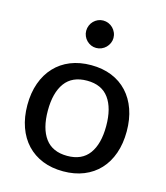

<svg xmlns="http://www.w3.org/2000/svg" viewBox="-111 -821 791 914"><g transform="rotate(15 284.5 -364.5)"><path d="M285 -516Q341 -516 386.2 -497.8Q431.5 -479.5 463.2 -445.2Q495 -411 512 -362.8Q529 -314.5 529 -254.5Q529 -194.5 512 -146Q495 -97.5 463.2 -63.5Q431.5 -29.5 386.2 -11.2Q341 7 285 7Q228.5 7 183.2 -11.2Q138 -29.5 106 -63.5Q74 -97.5 56.8 -146Q39.5 -194.5 39.5 -254.5Q39.5 -314.5 56.8 -362.8Q74 -411 106 -445.2Q138 -479.5 183.2 -497.8Q228.5 -516 285 -516ZM285 -69Q357 -69 392.5 -117.5Q428 -166 428 -254Q428 -342 392.5 -390.8Q357 -439.5 285 -439.5Q212 -439.5 176.2 -390.8Q140.5 -342 140.5 -254Q140.5 -166 176.2 -117.5Q212 -69 285 -69ZM353 -668Q353 -654.5 347.5 -642.2Q342 -630 332.8 -620.8Q323.5 -611.5 311 -606.2Q298.5 -601 285 -601Q271.5 -601 259.5 -606.2Q247.5 -611.5 238.2 -620.8Q229 -630 223.8 -642.2Q218.5 -654.5 218.5 -668Q218.5 -682 223.8 -694.5Q229 -707 238.2 -716.2Q247.5 -725.5 259.5 -730.8Q271.5 -736 285 -736Q298.5 -736 311 -730.8Q323.5 -725.5 332.8 -716.2Q342 -707 347.5 -694.5Q353 -682 353 -668Z"/></g></svg>

Font: Lato 2
Style: Regular
Weight: 500
Designer: Lukasz Dziedzic with Adam Twardoch and Botio Nikoltchev
Foundry: tyPoland Lukasz Dziedzic
Version: Version 2.015; 2015-08-06; http://www.latofonts.com/